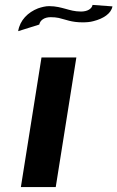

<svg xmlns="http://www.w3.org/2000/svg" viewBox="-20 -762 478 782"><path d="M54 -635 140 -662C143 -679 160 -692 186 -692C199 -692 209 -691 219 -689C249 -682 271 -671 316 -671C332 -671 347 -672 361 -676C401 -686 433 -707 438 -736L357 -742C354 -726 336 -715 310 -715C284 -715 265 -721 247 -726C228 -731 208 -737 180 -737C165 -737 150 -733 135 -728C94 -712 61 -680 54 -635ZM65 0H207L291 -528H149Z"/></svg>

Font: Aerodynamic
Style: Obl
Weight: 500
Designer: Google
Version: Version 2.000980; 2014